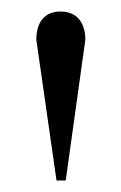

<svg xmlns="http://www.w3.org/2000/svg" viewBox="-20 -734 210 333"><path d="M43 -665 78 -421H94L128 -665C128 -694 114 -714 85 -714C56 -714 43 -694 43 -665Z"/></svg>

Font: Veleka
Style: Regular
Weight: 400
Designer: Stefan Peev, Context Ltd, 2016; SIL International, 1997-2014.
Foundry: Stefan Peev, Context Ltd, 2016
Version: Version 1.000